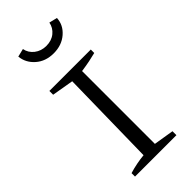

<svg xmlns="http://www.w3.org/2000/svg" viewBox="-233 -777 826 826"><g transform="rotate(-45 179.5 -364.5)"><path d="M53 0V-21Q76 -28 99 -32.5Q122 -37 144 -39L152 -481L53 -498V-521H305V-500Q286 -495 263.5 -490.5Q241 -486 213 -482V-39L305 -24V0ZM181 -622Q132 -622 99.5 -650.5Q67 -679 63 -720L100 -729Q105 -702 127.5 -684.5Q150 -667 181 -667Q213 -667 234.5 -684.5Q256 -702 261 -729L298 -720Q296 -679 263 -650.5Q230 -622 181 -622Z"/></g></svg>

Font: Piazzolla SC Light
Style: Regular
Weight: 300
Designer: Juan Pablo del Peral
Foundry: Huerta Tipografica
Version: Version 1.330